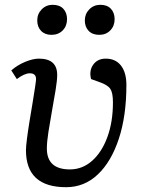

<svg xmlns="http://www.w3.org/2000/svg" viewBox="-20 -765 599 799"><path d="M255 14Q88 14 88 -140Q88 -154 92 -186Q96 -218 102.5 -258Q109 -298 115.5 -336.5Q122 -375 126 -402.5Q130 -430 130 -436Q130 -460 104 -460Q82 -460 50 -436L27 -472Q52 -494 84.5 -507.5Q117 -521 142 -521Q218 -521 218 -453Q218 -431 211.5 -391Q205 -351 196.5 -304.5Q188 -258 181.5 -216Q175 -174 175 -147Q175 -60 271 -60Q323 -60 363.5 -96Q404 -132 427 -195Q450 -258 450 -339Q450 -378 439.5 -394.5Q429 -411 395 -423L359 -436Q350 -471 368 -496Q386 -521 420 -521Q461 -521 483.5 -492Q506 -463 506 -411Q506 -283 474.5 -187.5Q443 -92 387 -39Q331 14 255 14ZM135 -680Q135 -707 153.5 -726Q172 -745 199 -745Q228 -745 243.5 -728.5Q259 -712 259 -685Q259 -657 241 -638.5Q223 -620 194 -620Q167 -620 151 -636.5Q135 -653 135 -680ZM333 -680Q333 -707 351.5 -726Q370 -745 398 -745Q426 -745 441.5 -728.5Q457 -712 457 -685Q457 -657 439 -638.5Q421 -620 393 -620Q365 -620 349 -636.5Q333 -653 333 -680Z"/></svg>

Font: Literata 12pt
Style: Italic
Weight: 400
Italic angle: -2°
Designer: Latin by Veronika Burian and Jose Scaglione. Greek by Irene Vlachou. Cyrillic by Vera Evstafieva
Foundry: TypeTogether
Version: Version 3.002